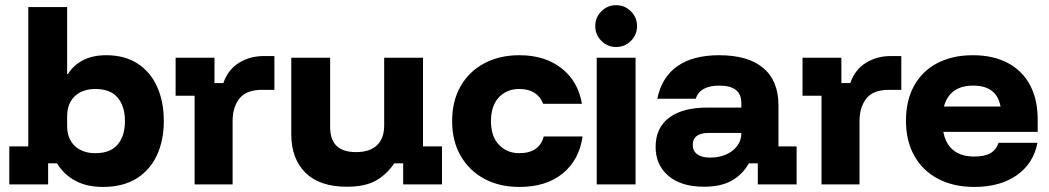

<svg xmlns="http://www.w3.org/2000/svg" viewBox="-20 -728 4140 758"><path d="M385.8 10Q322.5 10 277.1 -14.6Q231.7 -39.2 205 -83.3H170V0H16.7V-150H91.7V-700H245V-435.8H248.3Q270 -470.8 307.9 -490.4Q345.8 -510 399.2 -510Q471.7 -510 522.5 -477.5Q573.3 -445 600 -386.2Q626.7 -327.5 626.7 -250Q626.7 -173.3 599.2 -114.6Q571.7 -55.8 518.3 -22.9Q465 10 385.8 10ZM356.7 -123.3Q415.8 -123.3 444.6 -157.5Q473.3 -191.7 473.3 -250Q473.3 -308.3 444.6 -342.5Q415.8 -376.7 356.7 -376.7Q305 -376.7 275 -347.9Q245 -319.2 245 -268.3V-231.7Q245 -180.8 275 -152.1Q305 -123.3 356.7 -123.3Z M748.3 0V-350H673.3V-500H826.7V-400H861.7Q880.8 -454.2 924.2 -480.4Q967.5 -506.7 1020.8 -506.7H1063.3V-373.3H1014.2Q952.5 -373.3 925.4 -339.2Q898.3 -305 898.3 -250V0Z M1349.2 9.2Q1241.7 9.2 1185.8 -46.2Q1130 -101.7 1130 -197.5V-500H1283.3V-227.5Q1283.3 -176.7 1308.8 -152.1Q1334.2 -127.5 1385.8 -127.5Q1440 -127.5 1468.3 -154.6Q1496.7 -181.7 1496.7 -232.5V-500H1650V-150H1725V0H1571.7V-83.3H1536.7Q1505.8 -38.3 1463.3 -14.6Q1420.8 9.2 1349.2 9.2Z M2030 10Q1951.7 10 1892.1 -22.1Q1832.5 -54.2 1798.8 -112.5Q1765 -170.8 1765 -250Q1765 -329.2 1798.3 -387.5Q1831.7 -445.8 1891.7 -477.9Q1951.7 -510 2030 -510Q2131.7 -510 2197.1 -458.3Q2262.5 -406.7 2277.5 -318.3H2124.2Q2114.2 -345.8 2090.4 -361.2Q2066.7 -376.7 2030 -376.7Q1980.8 -376.7 1949.6 -343.8Q1918.3 -310.8 1918.3 -250Q1918.3 -189.2 1950 -156.2Q1981.7 -123.3 2030 -123.3Q2109.2 -123.3 2126.7 -189.2H2280Q2266.7 -96.7 2201.7 -43.3Q2136.7 10 2030 10Z M2335.8 0V-500H2489.2V0ZM2412.5 -542.5Q2378.3 -542.5 2354.2 -566.7Q2330 -590.8 2330 -625Q2330 -659.2 2354.2 -683.3Q2378.3 -707.5 2412.5 -707.5Q2446.7 -707.5 2470.8 -683.3Q2495 -659.2 2495 -625Q2495 -590.8 2470.8 -566.7Q2446.7 -542.5 2412.5 -542.5Z M2759.2 9.2Q2669.2 9.2 2618.8 -33.8Q2568.3 -76.7 2568.3 -148.3Q2568.3 -222.5 2621.2 -262.9Q2674.2 -303.3 2772.5 -303.3H2906.7V-321.7Q2906.7 -390 2820 -390Q2743.3 -390 2726.7 -338.3H2575Q2592.5 -423.3 2654.2 -466.7Q2715.8 -510 2819.2 -510Q2933.3 -510 2993.3 -459.6Q3053.3 -409.2 3053.3 -312.5V-150H3125V0H2971.7V-83.3H2936.7Q2910.8 -38.3 2868.3 -14.6Q2825.8 9.2 2759.2 9.2ZM2782.5 -105.8Q2819.2 -105.8 2847.1 -118.3Q2875 -130.8 2890.8 -152.5Q2906.7 -174.2 2906.7 -200.8V-203.3H2779.2Q2715 -203.3 2715 -155.8Q2715 -131.7 2732.9 -118.8Q2750.8 -105.8 2782.5 -105.8Z M3223.3 0V-350H3148.3V-500H3301.7V-400H3336.7Q3355.8 -454.2 3399.2 -480.4Q3442.5 -506.7 3495.8 -506.7H3538.3V-373.3H3489.2Q3427.5 -373.3 3400.4 -339.2Q3373.3 -305 3373.3 -250V0Z M3826.7 10Q3744.2 10 3683.3 -22.1Q3622.5 -54.2 3589.6 -112.9Q3556.7 -171.7 3556.7 -251.7Q3556.7 -331.7 3588.8 -389.6Q3620.8 -447.5 3680.4 -478.8Q3740 -510 3820.8 -510Q3900.8 -510 3958.3 -479.6Q4015.8 -449.2 4046.2 -392.5Q4076.7 -335.8 4076.7 -256.7V-207.5H3704.2Q3713.3 -159.2 3744.2 -134.6Q3775 -110 3825.8 -110Q3866.7 -110 3889.6 -122.9Q3912.5 -135.8 3922.5 -164.2H4075.8Q4060 -82.5 3994.2 -36.2Q3928.3 10 3826.7 10ZM3706.7 -307.5H3930Q3922.5 -349.2 3895.4 -369.6Q3868.3 -390 3821.7 -390Q3775.8 -390 3746.7 -369.2Q3717.5 -348.3 3706.7 -307.5Z"/></svg>

Font: Funnel Display ExtraBold
Style: Regular
Weight: 800
Designer: NORD ID, Kristian Moeller
Foundry: Dicotype
Version: Version 1.000